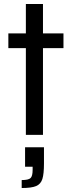

<svg xmlns="http://www.w3.org/2000/svg" viewBox="-20 -678 362 965"><path d="M110 0V-436H22V-510H110V-658H196V-510H299V-436H196V0ZM144 176V160H106V62H201V143Q201 196 193 221.5Q185 247 162 257Q139 267 89 267V227Q123 227 133.5 217Q144 207 144 176Z"/></svg>

Font: Saira Semi Condensed
Style: Regular
Weight: 400
Width: 4
Designer: Hector Gatti with collaboration of the Omnibus-Type team
Foundry: Omnibus-Type
Version: Version 1.001; ttfautohint (v1.8)